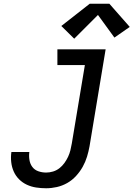

<svg xmlns="http://www.w3.org/2000/svg" viewBox="-20 -999 714 1027"><path d="M227 8Q200 8 173.5 4Q147 0 123.5 -11Q100 -22 82 -40Q64 -58 53.5 -81.5Q43 -105 40 -132Q37 -159 41 -186Q41 -186 41 -186Q41 -186 41 -186H137Q137 -186 137 -186Q137 -186 137 -186Q134 -165 137.5 -143.5Q141 -122 153 -106Q165 -90 185 -83Q205 -76 227 -76Q245 -76 263.5 -81.5Q282 -87 297.5 -99Q313 -111 324.5 -127Q336 -143 344 -160Q352 -177 356.5 -195Q361 -213 364 -231L434 -651H287V-735H545L459 -217Q454 -189 445.5 -161Q437 -133 422.5 -107Q408 -81 387 -58Q366 -35 339.5 -20Q313 -5 284 1.5Q255 8 227 8ZM377 -792 308 -860 460 -979H565L674 -855L592 -798L504 -919Z"/></svg>

Font: Iosevka Slab Medium Extended
Style: Italic
Weight: 500
Width: 7
Italic angle: -9°
Monospace: yes
Designer: Belleve Invis
Foundry: Belleve Invis
Version: Version 11.1.0; ttfautohint (v1.8.3)